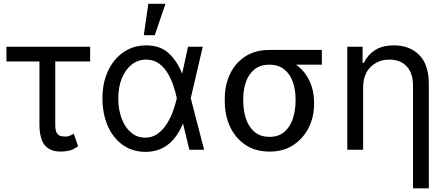

<svg xmlns="http://www.w3.org/2000/svg" viewBox="-20 -793 2368 1017"><path d="M301.1 9.9Q245.7 9.9 217.3 -23.8Q188.9 -57.5 188.9 -136.4V-467.3H14.2V-545.5H457.4V-467.3H272.7V-132.1Q272.7 -100.9 281.4 -87.9Q290.1 -74.9 302.7 -72.3Q315.3 -69.6 326.7 -69.6Q339.5 -69.6 351.4 -74.8Q363.3 -79.9 370.7 -85.2L393.5 -18.5Q369 -0.4 346.8 4.8Q324.6 9.9 301.1 9.9Z M799.7 -606.5H741.5L765.6 -772.7H856.5ZM751.1 11.4H748.6Q680.4 10.7 629.6 -25.7Q578.8 -62.1 550.8 -126.1Q522.7 -190 522.7 -272.7Q522.7 -354.8 552.4 -417.8Q582 -480.8 634.2 -516.7Q686.4 -552.6 754.3 -552.6Q828.8 -552.6 873.8 -510.8Q918.7 -469.1 944.6 -403.4H945L975.9 -545.5H1054L990.4 -272.7L1061.1 0H983L949.6 -137.8H948.9Q886.4 11.4 751.1 11.4ZM748.6 -63.9Q788 -63.9 817.1 -85.8Q846.2 -107.6 866.1 -140.8Q886 -174 898.3 -209.3Q910.5 -244.7 916.2 -271.3L916.5 -272.7L916.2 -274.1Q910.9 -300.1 899.9 -334.5Q888.8 -369 870.4 -401.6Q851.9 -434.3 823.3 -455.8Q794.7 -477.3 754.3 -477.3Q710.9 -477.3 677.6 -451Q644.2 -424.7 625.4 -378.2Q606.5 -331.7 606.5 -271.3Q606.5 -212.4 624.3 -165.3Q642 -118.3 674 -91.1Q706 -63.9 748.6 -63.9Z M1407.7 9.9Q1333.1 9.9 1280 -25.6Q1226.9 -61.1 1198.7 -121.8Q1170.5 -182.5 1170.5 -258.5V-269.9Q1170.5 -343 1198.7 -401.6Q1226.9 -460.2 1279.7 -494.3Q1332.4 -528.4 1406.2 -528.4H1684.7V-450.3H1548.3Q1593.4 -418.3 1618.4 -366.5Q1643.5 -314.6 1643.5 -248.6V-238.6Q1643.5 -174.7 1615.6 -117.9Q1587.7 -61.1 1535 -25.6Q1482.2 9.9 1407.7 9.9ZM1407.7 -68.2Q1456 -68.2 1486.3 -94.5Q1516.7 -120.7 1531.1 -164.1Q1545.5 -207.4 1545.5 -258.5V-269.9Q1545.5 -318.2 1531.1 -359.2Q1516.7 -400.2 1486 -425.2Q1455.3 -450.3 1406.2 -450.3Q1358 -450.3 1327.6 -425.2Q1297.2 -400.2 1282.8 -359.2Q1268.5 -318.2 1268.5 -269.9V-258.5Q1268.5 -207.4 1282.8 -164.1Q1297.2 -120.7 1327.9 -94.5Q1358.7 -68.2 1407.7 -68.2Z M2251.4 204.5H2167.6V-340.9Q2167.6 -404.8 2134.4 -441.1Q2101.2 -477.3 2042.6 -477.3Q1983 -477.3 1943.2 -438.4Q1903.4 -399.5 1903.4 -328.1V0H1819.6V-545.5H1900.6V-460.2H1907.7Q1926.8 -501.8 1965.9 -527.2Q2005 -552.6 2066.8 -552.6Q2149.9 -552.6 2200.6 -501.8Q2251.4 -451 2251.4 -346.6Z"/></svg>

Font: Linik Sans
Style: Regular
Weight: 400
Designer: Rasmus Andersson (font), Marc Monis (original base), Kil Hyung-jin (Pretendard portions), Cristiano Sobral (main changes
Foundry: rsms
Version: Version 3.018;May 31, 2022;FontCreator 14.0.0.2814 64-bit; t